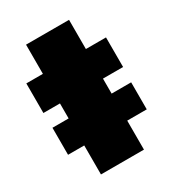

<svg xmlns="http://www.w3.org/2000/svg" viewBox="-162 -751 763 843"><g transform="rotate(-30 219.0 -329.0)"><path d="M19 -147V-284H418V-147ZM101 0V-360H17V-510H101V-658H319V-510H421V-360H319V0Z"/></g></svg>

Font: Saira Thin Black
Style: Regular
Weight: 900
Version: Version 1.101